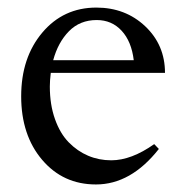

<svg xmlns="http://www.w3.org/2000/svg" viewBox="-20 -473 474 504"><path d="M231.9 11.2Q145.5 11.2 90.6 -53.5Q35.6 -118.2 35.6 -220.2Q35.6 -321.8 91.1 -387.5Q146.5 -453.1 232.9 -453.1Q309.1 -453.1 361.1 -404.1Q413.1 -355 413.1 -281.7H113.3Q110.8 -261.2 110.8 -246.1Q110.8 -198.2 124.3 -160.4Q137.7 -122.6 160.4 -99.4Q183.1 -76.2 211.4 -64.2Q239.7 -52.2 272 -52.2Q324.7 -52.2 384.8 -94.7L397 -82Q323.7 11.2 231.9 11.2ZM233.9 -420.4Q189.9 -420.4 161.1 -391.1Q132.3 -361.8 119.6 -314.9H331.1Q325.2 -364.3 299.3 -392.3Q273.4 -420.4 233.9 -420.4Z"/></svg>

Font: Elstob 10pt
Style: Regular
Weight: 400
Designer: Peter S. Baker
Version: Version 1.015